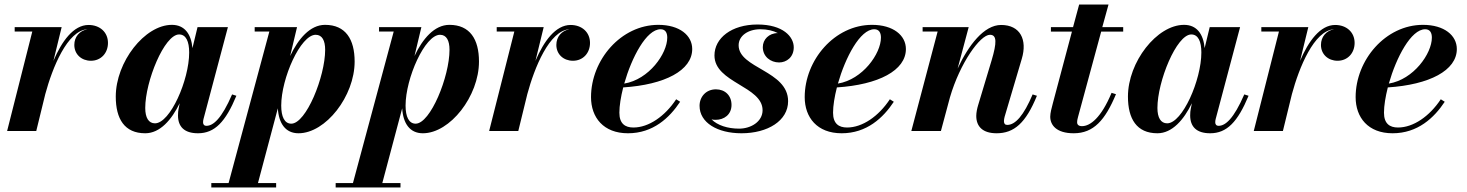

<svg xmlns="http://www.w3.org/2000/svg" viewBox="-20 -580 6493 850"><path d="M123 -440.5 11.5 0H140.5L180.5 -163.5C212 -280 278 -445 367 -450.5C332 -444 309 -417 309 -381C309 -339.5 341 -311 382.5 -311C427 -311 458 -345 458 -390C458 -437.5 422 -469.5 372 -469.5C305.5 -469.5 253.5 -397.5 216.5 -310.5L253 -460H45V-440.5Z M1026.5 -156 1007.5 -162C961 -54.5 924 -23 894 -23C883 -23 879 -30 879 -38.5C879 -43 879.5 -48 881 -53.5L989 -460H854.5L832 -367C826.5 -429.5 797 -470 741 -470C620.5 -470 492.5 -305.5 492.5 -152.5C492.5 -54 531 10 623 10C688.5 10 740 -50 775.5 -123L770.5 -97.5C769 -90.5 768 -81 768 -69C768 -20 795 10 856.5 10C930.5 10 978.5 -40.5 1026.5 -156ZM817.5 -347.5C817.5 -226 733.5 -34 666 -34C638 -34 623 -59 623 -102C623 -219.5 707.5 -427.5 773 -427.5C803.5 -427.5 817.5 -396.5 817.5 -347.5Z M915.5 230.5V250H1202.5V230.5H1122L1210 -100.5C1214 -34 1243.5 10 1301.5 10C1422 10 1550 -154.5 1550 -307.5C1550 -406 1510 -470 1419 -470C1352.5 -470 1300 -407.5 1264.5 -332L1295 -460H1107.5V-440.5H1172.5L992 230.5ZM1225 -112.5C1225 -233.5 1310.5 -426 1377.5 -426C1406.5 -426 1419.5 -400 1419.5 -359.5C1419.5 -240.5 1335 -32.5 1269.5 -32.5C1239.5 -32.5 1225 -63.5 1225 -112.5Z M1466 230.5V250H1753V230.5H1672.5L1760.5 -100.5C1764.5 -34 1794 10 1852 10C1972.5 10 2100.5 -154.5 2100.5 -307.5C2100.5 -406 2060.5 -470 1969.5 -470C1903 -470 1850.5 -407.5 1815 -332L1845.5 -460H1658V-440.5H1723L1542.5 230.5ZM1775.5 -112.5C1775.5 -233.5 1861 -426 1928 -426C1957 -426 1970 -400 1970 -359.5C1970 -240.5 1885.5 -32.5 1820 -32.5C1790 -32.5 1775.5 -63.5 1775.5 -112.5Z M2257 -440.5 2145.5 0H2274.5L2314.5 -163.5C2346 -280 2412 -445 2501 -450.5C2466 -444 2443 -417 2443 -381C2443 -339.5 2475 -311 2516.5 -311C2561 -311 2592 -345 2592 -390C2592 -437.5 2556 -469.5 2506 -469.5C2439.5 -469.5 2387.5 -397.5 2350.5 -310.5L2387 -460H2179V-440.5Z M2722 -81C2722 -112 2728.5 -151.5 2739 -193C2923 -205 3044.5 -268 3044.5 -363C3044.5 -423 2989 -470 2894.5 -470C2729 -470 2596.5 -314.5 2596.5 -150C2596.5 -60 2651.5 10 2760 10C2871.5 10 2944 -58.5 2991 -129.5L2973.5 -140.5C2923.5 -65 2852 -15.5 2784 -15.5C2747.5 -15.5 2722 -32.5 2722 -81ZM2904.5 -450.5C2926.5 -450.5 2934 -434 2934 -413.5C2934 -342.5 2853 -228 2743.5 -210C2776.5 -325.5 2841.5 -450.5 2904.5 -450.5Z M3469 -132C3469 -267.5 3250 -277 3250 -379.5C3250 -422 3292.5 -450.5 3346 -450.5C3377 -450.5 3403.5 -444 3423.5 -433.5C3384 -433.5 3357 -405 3357 -371.5C3357 -329 3392 -303.5 3429 -303.5C3462.5 -303.5 3494 -327 3494 -370.5C3494 -417.5 3446.5 -471.5 3333.5 -471.5C3218 -471.5 3143 -411 3143 -334.5C3143 -213.5 3356 -198.5 3356 -92C3356 -42 3305 -10.5 3252 -10.5C3201.5 -10.5 3156.5 -25 3130 -51.5C3136 -50 3142 -49.5 3148 -49.5C3185.5 -49.5 3218.5 -72.5 3218.5 -115.5C3218.5 -157.5 3189.5 -184.5 3149.5 -184.5C3105.5 -184.5 3077 -151.5 3077 -111.5C3077 -37 3156 10 3262.5 10C3379 10 3469 -45.5 3469 -132Z M3668 -81C3668 -112 3674.5 -151.5 3685 -193C3869 -205 3990.5 -268 3990.5 -363C3990.5 -423 3935 -470 3840.5 -470C3675 -470 3542.5 -314.5 3542.5 -150C3542.5 -60 3597.5 10 3706 10C3817.5 10 3890 -58.5 3937 -129.5L3919.5 -140.5C3869.5 -65 3798 -15.5 3730 -15.5C3693.5 -15.5 3668 -32.5 3668 -81ZM3850.5 -450.5C3872.5 -450.5 3880 -434 3880 -413.5C3880 -342.5 3799 -228 3689.5 -210C3722.5 -325.5 3787.5 -450.5 3850.5 -450.5Z M4131 -440.5 4014.5 0H4145.5L4185.5 -149C4230 -301.5 4319.5 -426 4362.5 -426C4394 -426 4393 -390.5 4370 -313L4310 -113.5C4306 -100.5 4302 -81.5 4302 -67C4302 -19 4331.5 10 4392 10C4469.5 10 4521.5 -35.5 4570.5 -156L4551.5 -162C4512 -68.5 4475 -27 4439 -27C4429 -27 4424.5 -33 4424.5 -44C4424.5 -49 4426 -57.5 4427.5 -63L4503.5 -319.5C4529 -404.5 4496.5 -469.5 4412 -469.5C4336 -469.5 4267.5 -379.5 4219.5 -276.5L4268.5 -460H4064.5V-440.5Z M4920.5 -163 4901 -169C4855 -58.5 4806.5 -21.5 4770 -21.5C4755.5 -21.5 4748.5 -28 4748.5 -38.5C4748.5 -47.5 4751 -56.5 4753 -64L4855 -440H4952.5V-460H4860L4887.5 -560H4757.5L4730.5 -460H4632.5V-440H4725.5L4641 -122.5C4635.5 -102.5 4629.5 -79 4629.5 -63.5C4629.5 -26.5 4656.5 10 4733.5 10C4821.5 10 4872.5 -48 4920.5 -163Z M5507.5 -156 5488.5 -162C5442 -54.5 5405 -23 5375 -23C5364 -23 5360 -30 5360 -38.5C5360 -43 5360.5 -48 5362 -53.5L5470 -460H5335.5L5313 -367C5307.5 -429.5 5278 -470 5222 -470C5101.5 -470 4973.5 -305.5 4973.5 -152.5C4973.5 -54 5012 10 5104 10C5169.5 10 5221 -50 5256.5 -123L5251.5 -97.5C5250 -90.5 5249 -81 5249 -69C5249 -20 5276 10 5337.5 10C5411.5 10 5459.5 -40.5 5507.5 -156ZM5298.5 -347.5C5298.5 -226 5214.5 -34 5147 -34C5119 -34 5104 -59 5104 -102C5104 -219.5 5188.5 -427.5 5254 -427.5C5284.5 -427.5 5298.5 -396.5 5298.5 -347.5Z M5642 -440.5 5530.5 0H5659.5L5699.5 -163.5C5731 -280 5797 -445 5886 -450.5C5851 -444 5828 -417 5828 -381C5828 -339.5 5860 -311 5901.5 -311C5946 -311 5977 -345 5977 -390C5977 -437.5 5941 -469.5 5891 -469.5C5824.5 -469.5 5772.5 -397.5 5735.5 -310.5L5772 -460H5564V-440.5Z M6107 -81C6107 -112 6113.5 -151.5 6124 -193C6308 -205 6429.5 -268 6429.5 -363C6429.5 -423 6374 -470 6279.5 -470C6114 -470 5981.5 -314.5 5981.5 -150C5981.5 -60 6036.5 10 6145 10C6256.5 10 6329 -58.5 6376 -129.5L6358.5 -140.5C6308.5 -65 6237 -15.5 6169 -15.5C6132.5 -15.5 6107 -32.5 6107 -81ZM6289.5 -450.5C6311.5 -450.5 6319 -434 6319 -413.5C6319 -342.5 6238 -228 6128.5 -210C6161.5 -325.5 6226.5 -450.5 6289.5 -450.5Z"/></svg>

Font: Bodoni* 11pt
Style: Bold Italic
Weight: 700
Italic angle: -13°
Version: Version 2.3